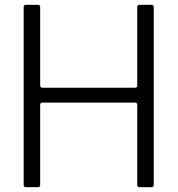

<svg xmlns="http://www.w3.org/2000/svg" viewBox="-20 -783 743 803"><path d="M89 0Q79 0 79 -10V-753Q79 -763 89 -763H138Q148 -763 148 -753V-426Q148 -416 158 -416H544Q554 -416 554 -426V-753Q554 -763 564 -763H613Q623 -763 623 -753V-10Q623 0 613 0H564Q554 0 554 -10V-344Q554 -354 544 -354H158Q148 -354 148 -344V-10Q148 0 138 0Z"/></svg>

Font: Open Sauce Two Light
Style: Regular
Weight: 300
Designer: Alfredo Marco Pradil
Foundry: Creative Sauce Fz LLC
Version: Version 1.477